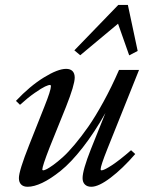

<svg xmlns="http://www.w3.org/2000/svg" viewBox="-20 -732 591 764"><path d="M299.3 -512.2 275.9 -531.7 450.7 -712.4H488.8L527.8 -529.3L494.1 -511.7L449.7 -637.7ZM89.8 11.2Q73.2 11.2 64.2 2.2Q55.2 -6.8 55.2 -23.4Q55.2 -52.2 96.2 -155.3L157.2 -309.1Q182.6 -372.6 182.6 -388.7Q182.6 -394 179.2 -394Q172.9 -394 159.2 -387.7Q145.5 -381.3 118.2 -362.3Q90.8 -343.3 59.6 -314.9L43.5 -330.6Q98.6 -389.2 154.3 -423.6Q210 -458 243.2 -458Q259.8 -458 268.6 -449Q277.3 -439.9 277.3 -423.3Q277.3 -394.5 242.7 -307.1L177.7 -146Q148.4 -70.8 148.4 -57.6Q148.4 -54.2 152.3 -54.2Q155.8 -54.2 165 -58.6Q174.3 -63 191.7 -75.4Q209 -87.9 229.7 -106.4Q250.5 -125 277.3 -157Q304.2 -189 331.8 -228.5Q359.4 -268.1 391.6 -326.7Q423.8 -385.3 453.6 -453.6H533.2L407.2 -139.2Q380.4 -71.8 380.4 -58.6Q380.4 -54.2 384.3 -54.2Q394 -54.2 424.8 -74.2Q455.6 -94.2 501.5 -134.3L518.1 -119.1Q467.3 -60.5 419.9 -24.7Q372.6 11.2 343.3 11.2Q327.1 11.2 317.9 2.2Q308.6 -6.8 308.6 -23.4Q308.6 -54.7 341.8 -138.7L399.4 -282.2Q355.5 -204.1 308.8 -144.5Q262.2 -85 221.7 -52.5Q181.2 -20 148.2 -4.4Q115.2 11.2 89.8 11.2Z"/></svg>

Font: Elstob 8pt Medium
Style: Italic
Weight: 500
Italic angle: -20°
Designer: Peter S. Baker
Version: Version 1.015